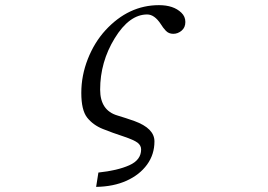

<svg xmlns="http://www.w3.org/2000/svg" viewBox="-20 -522 1040 746"><path d="M295.9 -161.1Q295.9 -228.5 321.3 -293Q346.7 -357.4 389.6 -404.3Q479.5 -502 597.7 -502Q654.3 -502 684.6 -472.7Q700.2 -458 700.2 -436.5Q700.2 -415 685.5 -402.8Q670.9 -390.6 653.3 -390.6Q635.7 -390.6 624.5 -402.3Q613.3 -414.1 604.5 -428.7Q580.1 -465.8 551.8 -465.8Q482.4 -465.8 425.8 -373.5Q369.1 -281.2 369.1 -173.8Q369.1 -92.8 436.5 -73.2Q468.8 -63.5 502 -51.8Q580.1 -23.4 580.1 27.3Q580.1 78.1 551.3 117.7Q522.5 157.2 471.7 180.2Q420.9 203.1 353.5 204.1L362.3 148.4Q436.5 140.6 482.4 120.1Q528.3 99.6 528.3 58.6Q528.3 43 514.2 32.2Q500 21.5 459 7.8Q417 -5.9 379.4 -21Q341.8 -36.1 318.8 -64.9Q295.9 -93.8 295.9 -161.1Z"/></svg>

Font: GenEi Koburi Mincho v6
Style: Regular
Weight: 400
Designer: o_tamon (Modified)
Foundry: o_tamon / Adobe Systems Incorporated
Version: Version 6.1